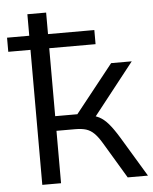

<svg xmlns="http://www.w3.org/2000/svg" viewBox="-65 -780 658 825"><g transform="rotate(-5 264.5 -368.0)"><path d="M84 0V-582.3H-11.8V-643.2H84V-736H164.9V-643.2H364.7V-582.3H164.9V-289.2H260.5L424.2 -495.3H513.1L324.4 -255.6L304.5 -280.3Q333.5 -277.3 353.6 -266.8Q373.6 -256.3 392.6 -234.3Q411.7 -212.2 435.9 -172.5L539.8 0H452.4L360 -154.3Q343.3 -182.6 327.6 -198.3Q312 -213.9 293 -220Q274.1 -226 245.3 -226H164.9V0Z"/></g></svg>

Font: Mulish ExtraLight
Style: Regular
Weight: 200
Designer: Vernon Adams
Foundry: Vernon Adams
Version: Version 3.603